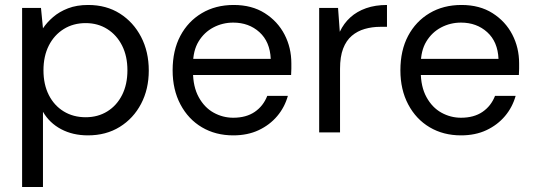

<svg xmlns="http://www.w3.org/2000/svg" viewBox="-20 -533 2153 773"><path d="M69 220V-501H145L153 -419Q169 -443 194 -464.5Q219 -486 254 -499.5Q289 -513 335 -513Q408 -513 462.5 -478.5Q517 -444 548 -384.5Q579 -325 579 -249Q579 -174 548 -115Q517 -56 462 -22Q407 12 334 12Q273 12 226 -13Q179 -38 153 -83V220ZM325 -61Q374 -61 412 -84.5Q450 -108 471.5 -150.5Q493 -193 493 -250Q493 -307 471.5 -349.5Q450 -392 412 -416Q374 -440 325 -440Q275 -440 236.5 -416Q198 -392 176.5 -349.5Q155 -307 155 -250Q155 -193 176.5 -150.5Q198 -108 236.5 -84.5Q275 -61 325 -61Z M919 12Q848 12 793 -20.5Q738 -53 706.5 -112.5Q675 -172 675 -250Q675 -330 706 -388.5Q737 -447 792.5 -480Q848 -513 921 -513Q994 -513 1046 -480Q1098 -447 1125.5 -394Q1153 -341 1153 -278Q1153 -268 1153 -256.5Q1153 -245 1152 -231H738V-296H1070Q1067 -365 1024.5 -403.5Q982 -442 919 -442Q876 -442 839 -422.5Q802 -403 779.5 -366Q757 -329 757 -273V-245Q757 -184 780 -142Q803 -100 840 -79.5Q877 -59 919 -59Q971 -59 1005.5 -82.5Q1040 -106 1056 -147H1139Q1126 -101 1096 -65.5Q1066 -30 1021.5 -9Q977 12 919 12Z M1265 0V-501H1341L1348 -405Q1364 -439 1390.5 -463Q1417 -487 1454 -500Q1491 -513 1538 -513V-425H1511Q1478 -425 1448.5 -416.5Q1419 -408 1396.5 -389Q1374 -370 1361.5 -337.5Q1349 -305 1349 -256V0Z M1836 12Q1765 12 1710 -20.5Q1655 -53 1623.5 -112.5Q1592 -172 1592 -250Q1592 -330 1623 -388.5Q1654 -447 1709.5 -480Q1765 -513 1838 -513Q1911 -513 1963 -480Q2015 -447 2042.5 -394Q2070 -341 2070 -278Q2070 -268 2070 -256.5Q2070 -245 2069 -231H1655V-296H1987Q1984 -365 1941.5 -403.5Q1899 -442 1836 -442Q1793 -442 1756 -422.5Q1719 -403 1696.5 -366Q1674 -329 1674 -273V-245Q1674 -184 1697 -142Q1720 -100 1757 -79.5Q1794 -59 1836 -59Q1888 -59 1922.5 -82.5Q1957 -106 1973 -147H2056Q2043 -101 2013 -65.5Q1983 -30 1938.5 -9Q1894 12 1836 12Z"/></svg>

Font: DM Sans 18pt
Style: Regular
Weight: 400
Designer: Colophon Foundry, Jonny Pinhorn
Foundry: Colophon Foundry
Version: Version 4.004;gftools[0.9.30]